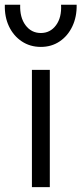

<svg xmlns="http://www.w3.org/2000/svg" viewBox="-50 -774 337 794"><path d="M82 0V-485H156V0ZM119 -580Q74.5 -580 40.2 -602.8Q6 -625.5 -12.8 -664.8Q-31.5 -704 -30 -754.5H33.5Q31.5 -702 55.5 -669.8Q79.5 -637.5 119 -637.5Q158 -637.5 181.8 -669.8Q205.5 -702 202.5 -754.5H267Q268 -704.5 249.2 -665Q230.5 -625.5 196.8 -602.8Q163 -580 119 -580Z"/></svg>

Font: Geologica Roman ExtraLight
Style: Regular
Weight: 250
Designer: Sindre Bremnes, Frode Helland
Foundry: Monokrom Skriftforlag AS
Version: Version 1.010;gftools[0.9.28]